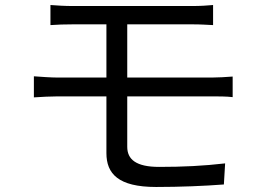

<svg xmlns="http://www.w3.org/2000/svg" viewBox="-20 -730 1040 765"><path d="M826 -346C848 -346 884 -346 907 -343V-425C884 -423 845 -421 824 -421H487V-633H747C782 -633 805 -631 829 -630V-710C807 -708 779 -706 747 -706H271C237 -706 208 -708 181 -710V-630C208 -632 237 -633 271 -633H404V-421H210C183 -421 142 -424 115 -426V-342C143 -344 184 -346 210 -346H404V-120C404 -38 451 15 602 15C698 15 794 11 872 5L877 -79C791 -69 709 -65 614 -65C522 -65 487 -95 487 -145V-346Z"/></svg>

Font: Noto Sans Mono CJK SC Regular
Style: Regular
Weight: 400
Designer: Ryoko NISHIZUKA (kana & ideographs); Paul D. Hunt (Latin, Greek & Cyrillic); Wenlong ZHANG (bopomofo); Sandoll Communica
Foundry: Adobe Systems Incorporated
Version: Version 1.005;PS 1.005;hotconv 1.0.96;makeotf.lib2.5.65012